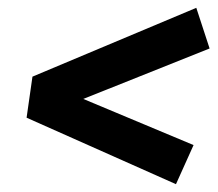

<svg xmlns="http://www.w3.org/2000/svg" viewBox="-20 -603 557 491"><path d="M430 -132 48 -302 63 -407 482 -583 516 -479 193 -350 475 -232Z"/></svg>

Font: Bitter
Style: Bold Italic
Weight: 700
Italic angle: -9°
Designer: Sol Matas, and Bitter project Authors
Foundry: Sol Matas
Version: Version 2.001